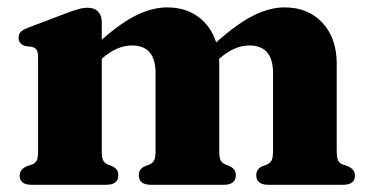

<svg xmlns="http://www.w3.org/2000/svg" viewBox="-20 -512 1027 532"><path d="M262 -451.5V-402Q318.5 -451.5 361.5 -471.5Q404.5 -491.5 443 -491.5Q494 -491.5 529.2 -465.5Q564.5 -439.5 579 -394.5Q639 -448 683.8 -469.8Q728.5 -491.5 768.5 -491.5Q834 -491.5 873.5 -448.8Q913 -406 913 -335.5V-94Q913 -75.5 916.8 -67.5Q920.5 -59.5 929 -56.5L943.5 -51.5Q963.5 -43 963.5 -25.5Q963.5 0 930.5 0H723.5Q690 0 690 -27Q690 -43 706 -51L720.5 -56.5Q729 -60.5 732.8 -68Q736.5 -75.5 736.5 -94V-310Q736.5 -386 671 -386Q630 -386 589.5 -351L587 -349Q587.5 -342.5 587.5 -335.5V-94Q587.5 -75.5 591.2 -68Q595 -60.5 604 -56.5L617.5 -51Q633.5 -43 633.5 -27Q633.5 0 600 0H398Q364.5 0 364.5 -27Q364.5 -43 380.5 -51L395 -56.5Q403.5 -60.5 407.2 -68Q411 -75.5 411 -94V-310Q411 -386 345.5 -386Q304.5 -386 264 -351L262 -349.5V-93.5Q262 -75 265.8 -67.8Q269.5 -60.5 278 -56.5L292 -51Q308 -43 308 -27Q308 0 274.5 0H67.5Q34.5 0 34.5 -25.5Q34.5 -43 54.5 -51.5L70 -56.5Q78 -60 81.8 -67.5Q85.5 -75 85.5 -93V-353Q85.5 -367.5 81.5 -373.8Q77.5 -380 68.5 -382L50 -384.5Q31.5 -390 31.5 -407Q31.5 -417.5 37.2 -423.5Q43 -429.5 58.5 -435.5L160 -474Q182.5 -482.5 196.2 -486.5Q210 -490.5 223 -490.5Q242 -490.5 252 -479.5Q262 -468.5 262 -451.5Z"/></svg>

Font: Fraunces 9pt
Style: Bold
Weight: 700
Version: Version 1.000;[b76b70a41]